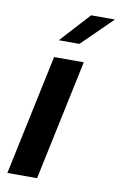

<svg xmlns="http://www.w3.org/2000/svg" viewBox="-85 -786 522 834"><g transform="rotate(10 176.5 -369.0)"><path d="M8.5 0 121 -531H252L139.5 0ZM128.5 -606.5 248 -737.5H353L219.5 -606.5Z"/></g></svg>

Font: Epilogue SemiBold
Style: Italic
Weight: 600
Italic angle: -12°
Designer: Tyler Finck
Foundry: Etcetera Type Co
Version: Version 2.111; ttfautohint (v1.8.3)